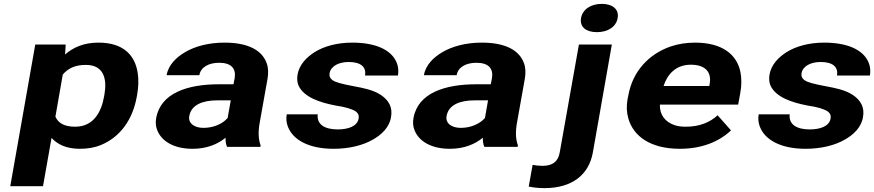

<svg xmlns="http://www.w3.org/2000/svg" viewBox="-20 -758 4512 991"><path d="M316 -477 319 -528H162L33 203H202L246 -46C276 -14 320 10 392 10C432 10 469 4 502 -10C601 -51 665 -141 686 -259L688 -270C695 -310 696 -347 691 -380C678 -469 621 -538 488 -538C411 -538 358 -513 316 -477ZM368 -104C310 -104 280 -124 266 -156L304 -373C330 -404 366 -423 423 -423C517 -423 533 -349 519 -270L517 -259C503 -180 463 -104 368 -104Z M1321 -128 1361 -352C1366 -383 1365 -410 1356 -433C1331 -501 1257 -538 1139 -538C1056 -538 986 -519 934 -488C890 -462 849 -423 840 -370H1009C1016 -412 1058 -434 1111 -434C1174 -434 1200 -404 1191 -353L1185 -323H1110C950 -323 809 -279 786 -148C782 -125 784 -104 792 -85C814 -30 876 10 974 10C1048 10 1104 -14 1144 -47C1144 -28 1146 -13 1152 0H1324L1325 -8C1313 -41 1312 -79 1321 -128ZM957 -159C967 -218 1028 -240 1101 -240H1171L1155 -149C1130 -120 1084 -98 1030 -98C983 -98 950 -122 957 -159Z M1723 -90C1657 -90 1614 -115 1620 -168H1460C1456 -147 1458 -125 1466 -104C1493 -34 1577 10 1702 10C1783 10 1853 -8 1904 -37C1948 -62 1989 -99 1998 -152C2003 -178 2000 -201 1991 -219C1972 -257 1932 -282 1879 -297C1838 -309 1774 -317 1733 -329C1704 -337 1676 -349 1681 -380C1688 -418 1730 -438 1780 -438C1840 -438 1872 -414 1864 -368H2034C2038 -393 2036 -415 2027 -436C1999 -502 1917 -538 1798 -538C1719 -538 1652 -519 1604 -489C1563 -463 1525 -425 1516 -374C1512 -351 1514 -331 1522 -314C1550 -257 1628 -229 1714 -213C1740 -209 1760 -205 1776 -200C1807 -190 1837 -180 1831 -146C1824 -106 1777 -90 1723 -90Z M2649 -128 2689 -352C2694 -383 2693 -410 2684 -433C2659 -501 2585 -538 2467 -538C2384 -538 2314 -519 2262 -488C2218 -462 2177 -423 2168 -370H2337C2344 -412 2386 -434 2439 -434C2502 -434 2528 -404 2519 -353L2513 -323H2438C2278 -323 2137 -279 2114 -148C2110 -125 2112 -104 2120 -85C2142 -30 2204 10 2302 10C2376 10 2432 -14 2472 -47C2472 -28 2474 -13 2480 0H2652L2653 -8C2641 -41 2640 -79 2649 -128ZM2285 -159C2295 -218 2356 -240 2429 -240H2499L2483 -149C2458 -120 2412 -98 2358 -98C2311 -98 2278 -122 2285 -159Z M2781 98C2762 98 2745 96 2729 93L2709 205C2734 210 2759 213 2790 213C2931 213 3019 146 3040 29L3138 -528H2968L2869 29C2861 74 2834 98 2781 98ZM3061 -592C3117 -592 3160 -619 3168 -665C3176 -710 3142 -738 3086 -738C3030 -738 2987 -710 2979 -665C2971 -619 3005 -592 3061 -592Z M3753 -85 3684 -163C3645 -127 3591 -104 3521 -104C3499 -104 3479 -106 3462 -112C3414 -128 3384 -165 3386 -218H3790L3801 -278C3808 -317 3808 -353 3802 -385C3784 -476 3709 -538 3567 -538C3521 -538 3480 -531 3441 -518C3329 -479 3245 -390 3223 -265L3219 -246C3213 -211 3214 -178 3223 -147C3249 -55 3337 10 3489 10C3606 10 3694 -29 3753 -85ZM3643 -326 3641 -314H3405C3424 -373 3467 -424 3546 -424C3619 -424 3654 -387 3643 -326Z M4159 -90C4093 -90 4050 -115 4056 -168H3896C3892 -147 3894 -125 3902 -104C3929 -34 4013 10 4138 10C4219 10 4289 -8 4340 -37C4384 -62 4425 -99 4434 -152C4439 -178 4436 -201 4427 -219C4408 -257 4368 -282 4315 -297C4274 -309 4210 -317 4169 -329C4140 -337 4112 -349 4117 -380C4124 -418 4166 -438 4216 -438C4276 -438 4308 -414 4300 -368H4470C4474 -393 4472 -415 4463 -436C4435 -502 4353 -538 4234 -538C4155 -538 4088 -519 4040 -489C3999 -463 3961 -425 3952 -374C3948 -351 3950 -331 3958 -314C3986 -257 4064 -229 4150 -213C4176 -209 4196 -205 4212 -200C4243 -190 4273 -180 4267 -146C4260 -106 4213 -90 4159 -90Z"/></svg>

Font: Asimov
Style: XWidIt
Weight: 500
Designer: Google
Version: Version 2.000980; 2014